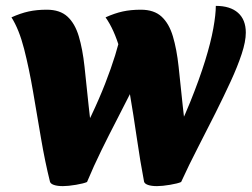

<svg xmlns="http://www.w3.org/2000/svg" viewBox="-20 -619 856 653"><path d="M514 14Q495 14 483.5 10Q472 6 470 -1Q457 -69 445.5 -148.5Q434 -228 420.5 -307Q407 -386 387.5 -452.5Q368 -519 339 -560Q370 -574 397.5 -580Q425 -586 459 -586Q504 -586 529.5 -562.5Q555 -539 568 -495.5Q581 -452 587.5 -392Q594 -332 601.5 -259Q609 -186 624 -103H548Q595 -193 626.5 -271Q658 -349 677.5 -412Q697 -475 705.5 -522.5Q714 -570 714 -599Q763 -599 789.5 -575.5Q816 -552 816 -508Q816 -478 802 -435.5Q788 -393 764.5 -342Q741 -291 712.5 -234Q684 -177 653.5 -118Q623 -59 596 0Q585 5 558.5 9.5Q532 14 514 14ZM194 14Q175 14 163.5 10Q152 6 150 -1Q133 -69 119.5 -148.5Q106 -228 92.5 -307Q79 -386 62 -452.5Q45 -519 19 -560Q50 -574 77.5 -580Q105 -586 139 -586Q184 -586 209.5 -562.5Q235 -539 248 -495.5Q261 -452 267.5 -392Q274 -332 281.5 -259Q289 -186 304 -103H228Q263 -168 290.5 -226Q318 -284 338 -335.5Q358 -387 371.5 -430.5Q385 -474 392 -509L463 -388Q447 -349 424.5 -304Q402 -259 376.5 -210Q351 -161 325 -108Q299 -55 276 0Q265 5 238.5 9.5Q212 14 194 14Z"/></svg>

Font: Merienda Black
Style: Regular
Weight: 900
Designer: Eduardo Rodriguez Tunni
Foundry: Eduardo Rodriguez Tunni
Version: Version 2.001